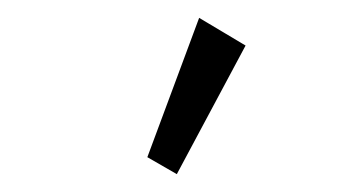

<svg xmlns="http://www.w3.org/2000/svg" viewBox="-20 -717 390 215"><path d="M178 -522 145 -541 203 -697 255 -666Z"/></svg>

Font: Inconsolata ExtraCondensed
Style: Regular
Weight: 400
Width: 2
Monospace: yes
Designer: Raph Levien, Cyreal, Brenton Simpson
Foundry: Raph Levien, Cyreal, Google
Version: Version 3.001; ttfautohint (v1.8.2.53-6de2)